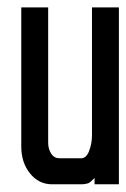

<svg xmlns="http://www.w3.org/2000/svg" viewBox="-20 -491 336 511"><path d="M296.4 -0.5H294H234.2H231.7V-3V-17.3Q224.8 -10.4 220.4 -6.7Q215.9 -3 212 -2.5Q204.5 -0.5 196.6 -0.5H118.6Q83 -0.5 59.8 -29.6Q36.6 -58.3 36.6 -101.3V-468.9V-471.3H39H105.7H108.2V-468.9V-111.7Q108.2 -93.9 116.6 -81.5Q124.5 -69.7 138.8 -69.7H195.7Q209.5 -69.7 216.9 -88.4Q224.8 -108.7 224.8 -130.9V-468.9V-471.3H227.3H294H296.4V-468.9V-3Z"/></svg>

Font: RIT Uroob
Style: 

Weight: 700
Designer: Hussain K H
Foundry: RIT
Version: 2.1.1